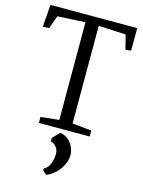

<svg xmlns="http://www.w3.org/2000/svg" viewBox="-152 -845 927 1244"><g transform="rotate(15 311.0 -222.5)"><path d="M15 0ZM275 -53V-708L89 -698L57 -610L15 -609L27 -758H609L608 -607L571 -603L547 -699L364 -708V-53L493 -40V0H152V-40ZM404 145Q404 186 384.5 221.5Q365 257 337 281Q309 305 284 313L259 290V277Q285 265 298 233Q311 201 311 164Q311 137 293 117Q275 97 258 97V72L304 25Q351 36 377 71Q403 106 404 145Z"/></g></svg>

Font: Martel
Style: Regular
Weight: 400
Designer: Dan Reynolds
Foundry: Dan Reynolds
Version: Version 1.001; ttfautohint (v1.1) -l 5 -r 5 -G 72 -x 0 -D la